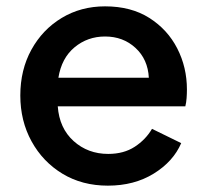

<svg xmlns="http://www.w3.org/2000/svg" viewBox="-20 -573 653 605"><path d="M320 12Q403 12 464.5 -26Q526 -64 551 -122L459 -167Q439 -133 404.5 -110.5Q370 -88 321 -88Q257 -88 212 -128.5Q167 -169 162 -238H564Q567 -250 568 -264Q569 -278 569 -291Q569 -361 538.5 -420.5Q508 -480 450.5 -516.5Q393 -553 311 -553Q235 -553 174.5 -516.5Q114 -480 79 -416.5Q44 -353 44 -272Q44 -192 79.5 -127.5Q115 -63 177 -25.5Q239 12 320 12ZM311 -458Q368 -458 407 -422Q446 -386 449 -328H164Q174 -390 215 -424Q256 -458 311 -458Z"/></svg>

Font: Custom Plus Jakarta Sans SemiBold
Style: Regular
Weight: 600
Designer: Gumpita Rahayu & FullSphere
Foundry: Tokotype & FullSphere
Version: Version 1.001;hotconv 1.0.117;makeotfexe 2.5.65602